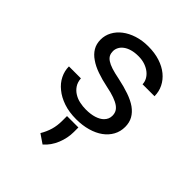

<svg xmlns="http://www.w3.org/2000/svg" viewBox="-213 -666 1025 1025"><g transform="rotate(45 300.0 -153.0)"><path d="M436 -140.1Q436 -127.4 431.2 -116.2Q426.3 -105 417 -95.7Q401.9 -80.6 375 -72Q348.1 -63.5 312 -63.5Q289.1 -63.5 265.6 -68.4Q242.2 -73.2 223.1 -85Q203.6 -96.7 190.7 -115.7Q177.7 -134.8 175.8 -162.6H85.4Q85.4 -128.9 100.8 -97.7Q116.2 -66.4 145.5 -43Q174.3 -19 216.3 -4.6Q258.3 9.8 312 9.8Q358.9 9.8 398.4 -1.5Q438 -12.7 466.3 -33.2Q494.6 -53.7 510.5 -82.5Q526.4 -111.3 526.4 -146.5Q526.4 -179.2 512.5 -204.1Q498.5 -229 472.2 -248Q445.8 -266.6 407.2 -280Q368.7 -293.5 319.8 -303.7Q282.7 -311 258.5 -318.8Q234.4 -326.7 220.2 -336.4Q205.6 -346.2 199.7 -358.4Q193.8 -370.6 193.8 -386.2Q193.8 -401.4 201.2 -415.5Q208.5 -429.7 223.1 -440.4Q237.3 -451.2 259 -457.5Q280.8 -463.9 309.6 -463.9Q337.4 -463.9 359.6 -456.1Q381.8 -448.2 397.5 -435.5Q413.1 -422.9 421.9 -406.5Q430.7 -390.1 430.7 -373H521Q521 -407.7 506.1 -437.7Q491.2 -467.8 463.9 -490.2Q436.5 -512.7 397.5 -525.4Q358.4 -538.1 309.6 -538.1Q264.2 -538.1 226.3 -525.9Q188.5 -513.7 161.1 -492.7Q133.8 -471.7 118.7 -443.6Q103.5 -415.5 103.5 -383.3Q103.5 -350.6 118.2 -325.9Q132.8 -301.3 159.7 -283.2Q186 -264.6 223.4 -251.5Q260.7 -238.3 306.2 -229Q343.3 -221.7 368.2 -212.6Q393.1 -203.6 408.2 -192.9Q423.3 -182.1 429.7 -169.2Q436 -156.2 436 -140.1ZM351.6 66.4V32.2H265.6V67.9Q265.6 104.5 256.6 135.5Q247.6 166.5 229.5 196.8L280.8 231.9Q315.4 201.7 333.5 157Q351.6 112.3 351.6 66.4Z"/></g></svg>

Font: RobotoMono Nerd Font
Style: Regular
Weight: 400
Monospace: yes
Designer: Google
Version: Version 3.000;Nerd Fonts 3.2.1